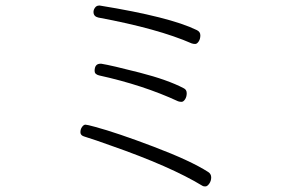

<svg xmlns="http://www.w3.org/2000/svg" viewBox="-20 -677 1040 690"><path d="M339 -657Q591 -616 687 -569Q700 -563 700 -550Q700 -537 694 -528Q688 -519 681.5 -519Q675 -519 669 -521Q548 -574 333 -614Q316 -618 316 -634Q316 -642 321.5 -649.5Q327 -657 336 -657ZM344 -448Q381 -442 482 -416Q583 -390 640 -360Q651 -355 651 -342Q651 -329 645 -320Q639 -311 632.5 -311Q626 -311 620 -313Q495 -371 336 -406Q320 -410 320 -422Q320 -448 341 -448ZM708 -9Q593 -79 378 -154Q323 -174 284 -186Q269 -190 269 -201.5Q269 -213 275 -221Q281 -229 287 -229Q293 -229 322 -221Q400 -200 533 -149.5Q666 -99 728 -59Q739 -52 739 -39.5Q739 -27 732 -17Q725 -7 718 -7Q711 -7 708 -9Z"/></svg>

Font: ToneOZ-Pinyin-WenKai-Light
Style: Light
Weight: 300
Designer: Fontworks Inc.
Foundry: ToneOZ
Version: Version 0.240331